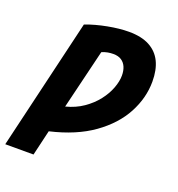

<svg xmlns="http://www.w3.org/2000/svg" viewBox="-177 -645 868 938"><g transform="rotate(20 257.0 -176.5)"><path d="M-46 185 115 -496Q165 -515 225.5 -526.5Q286 -538 335 -538Q400 -538 442 -515.5Q484 -493 504.5 -451Q525 -409 525 -348Q525 -263 482 -182.5Q439 -102 352 -40Q265 22 132 53L101 185ZM166 -88Q217 -101 256 -128Q295 -155 321.5 -189Q348 -223 361.5 -259Q375 -295 375 -325Q375 -350 367 -369Q359 -388 342.5 -399Q326 -410 300 -410Q286 -410 271.5 -407.5Q257 -405 241 -398Z"/></g></svg>

Font: Ubuntu Sans Mono
Style: Bold Italic
Weight: 700
Italic angle: -13.5°
Monospace: yes
Designer: Dalton Maag Ltd
Foundry: Dalton Maag Ltd
Version: Version 1.006